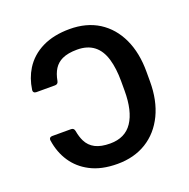

<svg xmlns="http://www.w3.org/2000/svg" viewBox="-129 -847 967 981"><g transform="rotate(-20 354.0 -356.0)"><path d="M198.5 -22.4Q142.4 -51.8 108.7 -102.3Q74.9 -152.7 65 -219.5Q64.6 -220.9 64.6 -223.4Q64.6 -230.5 68.9 -234.4Q73.2 -238.3 81.3 -238.3H183.2Q199.2 -238.3 202.1 -221.6Q208.1 -187.9 219.8 -164.4Q235.4 -132.8 266.5 -116.8Q297.6 -100.9 347.3 -100.9Q428.6 -100.9 468.2 -160Q507.8 -219.1 507.8 -328.8V-381.4Q507.8 -449.9 492.9 -501.4Q461.3 -609.7 350.9 -609.7Q300.8 -609.7 269.2 -594.8Q241.5 -581.7 225.3 -556.5Q209.2 -531.2 202.4 -493.3Q199.2 -476.6 183.2 -476.6H82Q73.2 -476.6 68.5 -481.5Q63.9 -486.5 65.3 -495.4Q73.9 -555.8 103.7 -603.7Q139.2 -660.2 201.7 -690.9Q264.2 -721.6 350.9 -721.6Q442.1 -721.6 508.5 -680Q574.9 -637.8 610.6 -561.3Q646.3 -484.7 646 -381.4V-330.3Q646.3 -226.9 609.4 -149.9Q572.1 -72.8 504.8 -31.4Q437.5 9.9 347.3 9.9Q258.9 9.9 198.5 -22.4Z"/></g></svg>

Font: DeltaSans SemiBold
Style: Regular
Weight: 600
Designer: Rasmus Andersson
Foundry: rsms
Version: Version 3.012